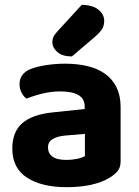

<svg xmlns="http://www.w3.org/2000/svg" viewBox="-20 -760 575 796"><path d="M256 -97Q278 -97 299.5 -101.5Q321 -106 332 -113V-205L250 -198Q218 -195 198.5 -183.5Q179 -172 179 -149Q179 -125 197 -111Q215 -97 256 -97ZM250 -496Q302 -496 344.5 -485.5Q387 -475 417 -453Q447 -431 463.5 -397Q480 -363 480 -317V-91Q480 -65 466.5 -49.5Q453 -34 434 -23Q403 -4 358 6Q313 16 256 16Q153 16 92 -23.5Q31 -63 31 -144Q31 -213 72 -249Q113 -285 198 -294L331 -308V-319Q331 -351 305 -366Q279 -381 230 -381Q192 -381 155.5 -372Q119 -363 90 -351Q78 -359 69.5 -375.5Q61 -392 61 -411Q61 -455 107 -474Q136 -485 174.5 -490.5Q213 -496 250 -496ZM319 -740Q365 -739 388.5 -719.5Q412 -700 412 -674Q412 -653 403 -639Q394 -625 372 -606L278 -526Q238 -526 217.5 -544.5Q197 -563 197 -586Q197 -597 201.5 -607Q206 -617 219 -631Z"/></svg>

Font: Baloo Da 2
Style: Bold
Weight: 700
Designer: Noopur Datye, Sulekha Rajkumar and Ek Type
Foundry: Ek Type
Version: Version 1.640;hotconv 1.0.111;makeotfexe 2.5.65597; ttfautoh